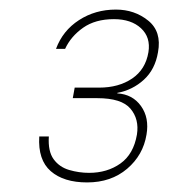

<svg xmlns="http://www.w3.org/2000/svg" viewBox="-20 -727 352 401"><path d="M162 -346Q113 -346 86 -369.5Q59 -393 62 -442H82Q80 -411 92 -394.5Q104 -378 124.5 -372Q145 -366 166 -366Q204 -366 231.5 -385.5Q259 -405 266 -446Q271 -478 252.5 -500Q234 -522 183 -522H132L136 -544H187Q228 -544 256 -563Q284 -582 290 -618Q295 -649 274.5 -668Q254 -687 218 -687Q179 -687 153.5 -669Q128 -651 116 -625H97Q111 -663 145 -685Q179 -707 222 -707Q261 -707 289.5 -684Q318 -661 310 -618Q304 -582 280.5 -560.5Q257 -539 225 -533V-532Q257 -530 274.5 -505.5Q292 -481 286 -446Q279 -403 245.5 -374.5Q212 -346 162 -346Z"/></svg>

Font: DM Sans 20pt Thin
Style: Italic
Weight: 250
Italic angle: -10°
Version: Version 4.004;gftools[0.9.30]